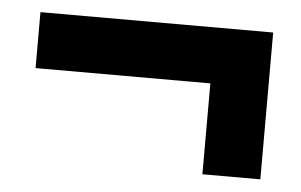

<svg xmlns="http://www.w3.org/2000/svg" viewBox="-33 -430 601 383"><g transform="rotate(5 267.0 -239.0)"><path d="M384 -92V-274H34V-386H500V-92Z"/></g></svg>

Font: Source Sans 3 ExtraLight ExtraBold
Style: Regular
Weight: 800
Version: Version 3.052;hotconv 1.1.0;makeotfexe 2.6.0